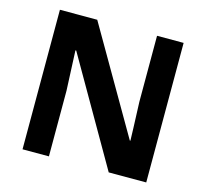

<svg xmlns="http://www.w3.org/2000/svg" viewBox="-103 -832 1019 949"><g transform="rotate(15 406.5 -357.0)"><path d="M723 0H531L220 -540H216Q218 -489 220.5 -438Q223 -387 225 -336V0H90V-714H281L591 -179H594Q593 -212 592 -245Q591 -278 589.5 -310.5Q588 -343 587 -376V-714H723Z"/></g></svg>

Font: Noto Sans Sora Sompeng
Style: Bold
Weight: 700
Designer: Monotype Design Team. David Williams.
Foundry: Monotype Imaging Inc.
Version: Version 2.101